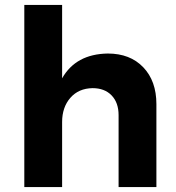

<svg xmlns="http://www.w3.org/2000/svg" viewBox="-20 -762 715 782"><path d="M419 -544Q510 -544 563.5 -488Q617 -432 617 -338V0H463V-293Q463 -344 434.5 -373.5Q406 -403 357 -403Q300 -402 266.5 -363.5Q233 -325 233 -265V0H79V-742H233V-443Q289 -542 419 -544Z"/></svg>

Font: Montserrat-Arabic SemiBold
Style: Regular
Weight: 600
Designer: Mohamed Gaber
Foundry: Kief Type Foundry
Version: Version 5.008;PS 005.008;hotconv 1.0.88;makeotf.lib2.5.64775